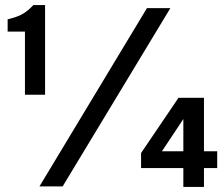

<svg xmlns="http://www.w3.org/2000/svg" viewBox="-20 -732 873 754"><path d="M111 -712H157V-360H78V-608H10V-656L21 -659Q52 -667 71 -678.5Q90 -690 107 -708ZM226 0H135L557 -700H649ZM781 2H700V-282L711 -281L604 -120L594 -138H833V-72H534V-131L681 -348H781Z"/></svg>

Font: Be Vietnam Pro Variable Thin
Style: Regular
Weight: 100
Designer: Lam Bao, Tony Le, Vietanh Nguyen
Foundry: Yellow Type Foundry
Version: Version 1.002